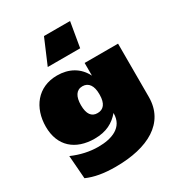

<svg xmlns="http://www.w3.org/2000/svg" viewBox="-259 -1076 1386 1492"><g transform="rotate(-30 434.0 -329.5)"><path d="M23 -291C23 -116 136 -21 307 -21C412 -21 479 -59 532 -121V-118C532 8 421 48 300 48C223 48 145 31 67 -3L83 205C151 235 232 250 339 250C632 250 831 139 832 -90V-570H532V-456C486 -548 401 -593 297 -593C122 -593 23 -460 23 -291ZM343 -300C343 -376 370 -422 426 -422C482 -422 510 -376 510 -306V-298C510 -219 478 -182 426 -182C372 -181 343 -220 343 -300ZM559 -686 597 -909H363L268 -686Z"/></g></svg>

Font: Mattone Black
Style: Regular
Weight: 900
Width: 6
Designer: Nunzio Mazzaferro
Foundry: Collletttivo
Version: Version 2.000;Glyphs 3.2 (3217)